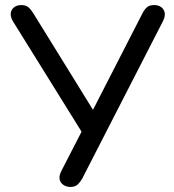

<svg xmlns="http://www.w3.org/2000/svg" viewBox="-20 -732 687 759"><path d="M258 7Q242 7 230 -1.5Q218 -10 215.5 -24Q213 -38 223 -57L312 -230V-196L31 -648Q21 -665 22.5 -679.5Q24 -694 35.5 -703Q47 -712 64 -712Q82 -712 92 -703.5Q102 -695 112 -679L358 -281H339L543 -679Q550 -693 560 -702.5Q570 -712 589 -712Q606 -712 617 -704Q628 -696 631 -682Q634 -668 624 -648L305 -26Q298 -13 287.5 -3Q277 7 258 7Z"/></svg>

Font: Nunito Medium
Style: Regular
Weight: 500
Designer: Vernon Adams
Foundry: Vernon Adams
Version: Version 3.601